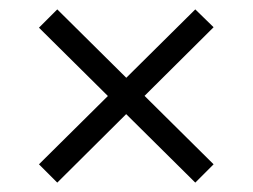

<svg xmlns="http://www.w3.org/2000/svg" viewBox="-20 -494 538 409"><path d="M102 -105 63 -144 396 -474 435 -436ZM396 -105 63 -435 102 -474 435 -144Z"/></svg>

Font: Bricolage Grotesque 96pt ExtraBold ExtraLight
Style: Regular
Weight: 250
Version: Version 1.001;gftools[0.9.33.dev8+g029e19f]